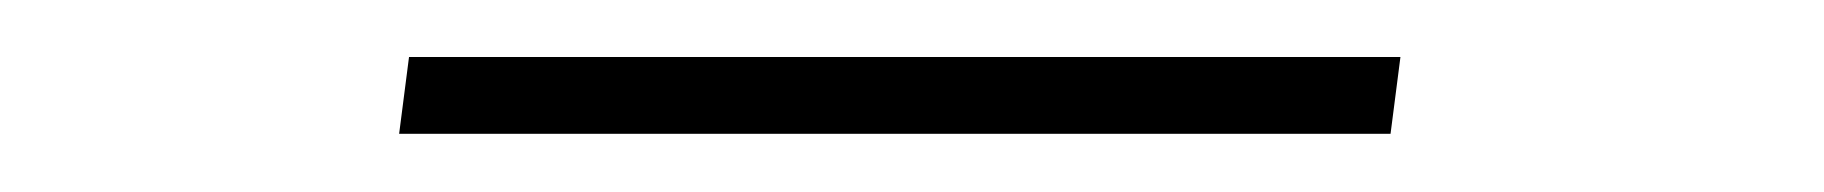

<svg xmlns="http://www.w3.org/2000/svg" viewBox="-20 -358 627 66"><path d="M458 -312H117.2L120.6 -338.4H461.4Z"/></svg>

Font: TypoPRO Roboto Mono
Style: Italic
Weight: 250
Designer: Google
Version: Version 2.000986; 2015; ttfautohint (v1.3)